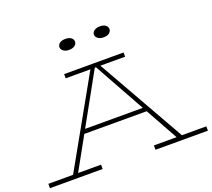

<svg xmlns="http://www.w3.org/2000/svg" viewBox="-153 -1096 1420 1287"><g transform="rotate(-20 556.5 -452.5)"><path d="M162 -18 530 -673H582L953 -18H915L557 -662H555L198 -18ZM-7 0V-31H369V0ZM310 -263 334 -293H778L800 -263ZM746 0V-31H1120V0ZM344 -656V-686H768V-656ZM678 -827Q653 -827 637.5 -838.5Q622 -850 622 -866Q622 -883 637.5 -894Q653 -905 678 -905Q704 -905 718.5 -894Q733 -883 733 -866Q733 -850 718.5 -838.5Q704 -827 678 -827ZM431 -827Q406 -827 391 -838.5Q376 -850 376 -866Q376 -883 391 -894Q406 -905 431 -905Q458 -905 472.5 -894Q487 -883 487 -866Q487 -850 472.5 -838.5Q458 -827 431 -827Z"/></g></svg>

Font: BioRhyme SemiExpanded ExtraLight
Style: Regular
Weight: 250
Width: 6
Designer: Aoife Mooney
Foundry: Aoife Mooney Type
Version: Version 1.600;gftools[0.9.33]